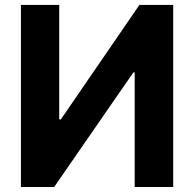

<svg xmlns="http://www.w3.org/2000/svg" viewBox="-20 -747 775 767"><path d="M63.6 -727.3V0H196.4L512.8 -457.7H518.1V0H671.9V-727.3H536.9L223 -269.9H216.6V-727.3Z"/></svg>

Font: Karasuma Gothic
Style: Bold
Weight: 700
Designer: Rasmus Andersson / Ryoko Nishizuka
Foundry: Genbu
Version: Version 1.00